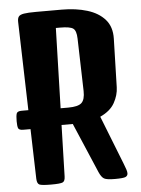

<svg xmlns="http://www.w3.org/2000/svg" viewBox="-57 -869 670 914"><g transform="rotate(-5 278.5 -412.5)"><path d="M149.9 0Q105 0 94 -5.4Q83 -10.7 82 -33.2L75.2 -271.5H41Q20 -271.5 16.4 -281.7Q12.7 -292 12.7 -314.5Q12.7 -340.3 16.4 -351.3Q20 -362.3 41 -362.3H72.8L61 -784.7Q60.5 -801.8 66.7 -810.3Q72.8 -818.8 92 -822Q111.3 -825.2 149.9 -825.2H273.4Q340.3 -825.2 394 -808.8Q447.8 -792.5 478.5 -757.6Q509.3 -722.7 507.8 -666L501.5 -434.1Q500.5 -396.5 480.2 -360.1Q460 -323.7 411.1 -301.3L502.4 -69.3Q509.3 -51.8 512.9 -40.8Q516.6 -29.8 516.6 -22Q516.6 -10.3 506.1 -5.1Q495.6 0 455.1 0Q416 0 403.3 -7.3Q390.6 -14.6 379.9 -39.1L277.8 -278.3H224.1L217.3 -33.2Q216.8 -10.7 205.8 -5.4Q194.8 0 149.9 0ZM257.8 -740.7H237.3L226.6 -357.9H263.2Q310.1 -357.9 326.9 -373.5Q343.8 -389.2 342.8 -430.2L335.9 -681.6Q335 -719.2 319.8 -730Q304.7 -740.7 257.8 -740.7Z"/></g></svg>

Font: Denk One
Style: Regular
Weight: 400
Designer: Irina Smirnova, Eben Sorkin
Foundry: Sorkin Type Co.f
Version: Version 1.004; ttfautohint (v1.8.4.7-5d5b);gftools[0.9.23]